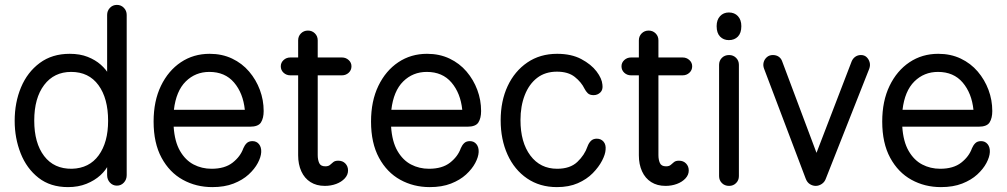

<svg xmlns="http://www.w3.org/2000/svg" viewBox="-20 -750 4117 785"><path d="M258 15Q186 15 137.5 -23Q89 -61 64.5 -123Q40 -185 40 -256Q40 -331 66 -393Q92 -455 142.5 -492.5Q193 -530 265 -530Q307 -530 338.5 -517.5Q370 -505 392 -485.5Q414 -466 426 -444L418 -442V-689Q418 -706 429.5 -718Q441 -730 458 -730Q475 -730 486.5 -718Q498 -706 498 -689V-34Q498 -16 486.5 -3.5Q475 9 458 9Q441 9 429.5 -3.5Q418 -16 418 -34V-81L425 -80Q414 -55 390.5 -33.5Q367 -12 333.5 1.5Q300 15 258 15ZM274 -60Q345 -62 383.5 -115Q422 -168 422 -256Q422 -348 382.5 -402Q343 -456 271 -456Q201 -456 160.5 -402.5Q120 -349 120 -257Q120 -165 160.5 -112Q201 -59 274 -60Z M848 15Q782 15 727.5 -15Q673 -45 640.5 -105Q608 -165 608 -253Q608 -337 638 -399Q668 -461 719.5 -495.5Q771 -530 837 -530Q888 -530 929 -510.5Q970 -491 998.5 -457.5Q1027 -424 1042.5 -382.5Q1058 -341 1058 -296Q1058 -267 1047 -249.5Q1036 -232 1002 -232H690Q694 -171 716 -133Q738 -95 771.5 -77.5Q805 -60 845 -60Q899 -60 931 -85Q963 -110 975 -144Q980 -156 988.5 -164.5Q997 -173 1012 -173Q1029 -173 1039 -160.5Q1049 -148 1048 -128Q1047 -108 1034 -83.5Q1021 -59 996.5 -36.5Q972 -14 935 0.5Q898 15 848 15ZM691 -301H981Q974 -369 937 -412.5Q900 -456 836 -456Q779 -456 739.5 -417Q700 -378 691 -301Z M1308 10Q1274 10 1249.5 -5.5Q1225 -21 1212 -49.5Q1199 -78 1199 -115V-585Q1199 -602 1210.5 -613.5Q1222 -625 1239 -625Q1256 -625 1267.5 -613.5Q1279 -602 1279 -585V-116Q1279 -97 1285 -83.5Q1291 -70 1310 -70Q1323 -70 1329.5 -76Q1336 -82 1343 -87.5Q1350 -93 1363 -93Q1381 -93 1392 -81.5Q1403 -70 1403 -53Q1403 -35 1389.5 -20.5Q1376 -6 1354.5 2Q1333 10 1308 10ZM1167 -442Q1151 -442 1139.5 -452.5Q1128 -463 1128 -479Q1128 -494 1139.5 -504.5Q1151 -515 1167 -515H1378Q1394 -515 1405.5 -504.5Q1417 -494 1417 -479Q1417 -463 1405.5 -452.5Q1394 -442 1378 -442Z M1737 15Q1671 15 1616.5 -15Q1562 -45 1529.5 -105Q1497 -165 1497 -253Q1497 -337 1527 -399Q1557 -461 1608.5 -495.5Q1660 -530 1726 -530Q1777 -530 1818 -510.5Q1859 -491 1887.5 -457.5Q1916 -424 1931.5 -382.5Q1947 -341 1947 -296Q1947 -267 1936 -249.5Q1925 -232 1891 -232H1579Q1583 -171 1605 -133Q1627 -95 1660.5 -77.5Q1694 -60 1734 -60Q1788 -60 1820 -85Q1852 -110 1864 -144Q1869 -156 1877.5 -164.5Q1886 -173 1901 -173Q1918 -173 1928 -160.5Q1938 -148 1937 -128Q1936 -108 1923 -83.5Q1910 -59 1885.5 -36.5Q1861 -14 1824 0.5Q1787 15 1737 15ZM1580 -301H1870Q1863 -369 1826 -412.5Q1789 -456 1725 -456Q1668 -456 1628.5 -417Q1589 -378 1580 -301Z M2257 15Q2187 15 2135 -20.5Q2083 -56 2055 -118Q2027 -180 2027 -258Q2027 -337 2055.5 -398Q2084 -459 2136 -494.5Q2188 -530 2258 -530Q2316 -530 2356.5 -508.5Q2397 -487 2419 -458Q2441 -429 2443 -404Q2446 -383 2434.5 -372Q2423 -361 2407 -361Q2391 -361 2383 -369Q2375 -377 2370 -387Q2357 -414 2330 -435.5Q2303 -457 2257 -457Q2209 -457 2176 -431.5Q2143 -406 2125.5 -361Q2108 -316 2108 -259Q2108 -168 2148.5 -114Q2189 -60 2258 -60Q2311 -60 2340.5 -88Q2370 -116 2382 -151Q2387 -165 2396 -174Q2405 -183 2420 -183Q2437 -183 2447.5 -171Q2458 -159 2456 -138Q2455 -119 2441.5 -93Q2428 -67 2403.5 -42Q2379 -17 2342.5 -1Q2306 15 2257 15Z M2701 10Q2667 10 2642.5 -5.5Q2618 -21 2605 -49.5Q2592 -78 2592 -115V-585Q2592 -602 2603.5 -613.5Q2615 -625 2632 -625Q2649 -625 2660.5 -613.5Q2672 -602 2672 -585V-116Q2672 -97 2678 -83.5Q2684 -70 2703 -70Q2716 -70 2722.5 -76Q2729 -82 2736 -87.5Q2743 -93 2756 -93Q2774 -93 2785 -81.5Q2796 -70 2796 -53Q2796 -35 2782.5 -20.5Q2769 -6 2747.5 2Q2726 10 2701 10ZM2560 -442Q2544 -442 2532.5 -452.5Q2521 -463 2521 -479Q2521 -494 2532.5 -504.5Q2544 -515 2560 -515H2771Q2787 -515 2798.5 -504.5Q2810 -494 2810 -479Q2810 -463 2798.5 -452.5Q2787 -442 2771 -442Z M2961 10Q2943 10 2931.5 -1.5Q2920 -13 2920 -30V-485Q2920 -502 2931.5 -513.5Q2943 -525 2961 -525Q2978 -525 2989.5 -513.5Q3001 -502 3001 -485V-30Q3001 -13 2989.5 -1.5Q2978 10 2961 10ZM2960 -586Q2938 -586 2924 -600.5Q2910 -615 2910 -643Q2910 -669 2924 -684Q2938 -699 2960 -699Q2983 -699 2997 -684Q3011 -669 3011 -643Q3011 -615 2997 -600.5Q2983 -586 2960 -586Z M3315 10Q3303 10 3291.5 3Q3280 -4 3274 -20L3104 -469Q3099 -482 3102 -494.5Q3105 -507 3115 -516Q3125 -525 3140 -525Q3154 -525 3164 -518Q3174 -511 3178 -499L3336 -78L3296 -67L3462 -499Q3467 -511 3477 -518Q3487 -525 3500 -525Q3514 -525 3523 -516.5Q3532 -508 3535.5 -495.5Q3539 -483 3534 -469L3357 -21Q3352 -6 3340 2Q3328 10 3315 10Z M3827 15Q3761 15 3706.5 -15Q3652 -45 3619.5 -105Q3587 -165 3587 -253Q3587 -337 3617 -399Q3647 -461 3698.5 -495.5Q3750 -530 3816 -530Q3867 -530 3908 -510.5Q3949 -491 3977.5 -457.5Q4006 -424 4021.5 -382.5Q4037 -341 4037 -296Q4037 -267 4026 -249.5Q4015 -232 3981 -232H3669Q3673 -171 3695 -133Q3717 -95 3750.5 -77.5Q3784 -60 3824 -60Q3878 -60 3910 -85Q3942 -110 3954 -144Q3959 -156 3967.5 -164.5Q3976 -173 3991 -173Q4008 -173 4018 -160.5Q4028 -148 4027 -128Q4026 -108 4013 -83.5Q4000 -59 3975.5 -36.5Q3951 -14 3914 0.5Q3877 15 3827 15ZM3670 -301H3960Q3953 -369 3916 -412.5Q3879 -456 3815 -456Q3758 -456 3718.5 -417Q3679 -378 3670 -301Z"/></svg>

Font: National Park
Style: Regular
Weight: 400
Designer: Andrea Herstowski, Ben Hoepner
Version: Version 1.009